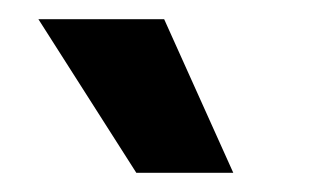

<svg xmlns="http://www.w3.org/2000/svg" viewBox="-20 -774 323 200"><path d="M122 -594 20 -754H151L223 -594Z"/></svg>

Font: Bricolage Grotesque 24pt SemiBold
Style: Regular
Weight: 600
Designer: Mathieu Triay
Foundry: Atelier Triay
Version: Version 1.001;gftools[0.9.33.dev8+g029e19f]